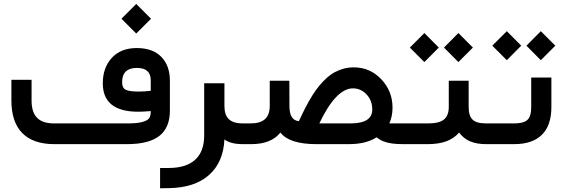

<svg xmlns="http://www.w3.org/2000/svg" viewBox="-20 -747 2918 995"><path d="M609.4 -649.9 686 -726.6 762.7 -649.9 686 -573.2ZM512.7 -315.4Q512.7 -396 559.3 -447Q606 -498 688.5 -498Q771.5 -498 815.9 -452.4Q860.4 -406.7 860.4 -329.1V-173.3Q860.4 -85.9 806.2 -43Q752 0 637.7 0H261.7Q152.3 0 95.7 -57.1Q39.1 -114.3 39.1 -225.6V-323.7V-333.5H48.8H133.8H143.6V-323.7V-226.1Q143.6 -165.5 172.1 -136.5Q200.7 -107.4 260.3 -107.4H639.2Q690.9 -107.4 718.3 -115Q745.6 -122.6 753.4 -135Q761.2 -147.5 761.2 -169.9V-171.4Q721.7 -168 696.3 -168Q512.7 -168 512.7 -315.4ZM689.5 -395Q612.8 -395 612.8 -320.8Q612.8 -291.5 631.1 -282Q649.4 -272.5 700.2 -272.5Q728 -272.5 761.2 -276.4V-330.6Q761.2 -395 689.5 -395Z M1246.1 0H1238.3Q1175.3 0 1143.1 -24.4Q1137.2 94.7 1062.7 160.4Q988.3 226.1 854.5 228L819.3 228.5H809.6V218.8V133.3V123.5H819.3H853.5Q944.8 123.5 991.5 80.8Q1038.1 38.1 1038.1 -44.9V-305.7V-315.4H1047.9H1133.3H1143.1V-305.7V-196.8Q1143.1 -150.9 1166.3 -129.2Q1189.5 -107.4 1238.3 -107.4H1246.1Q1258.3 -107.4 1258.3 -57.1V-51.8Q1258.3 0 1246.1 0Z M2083 0H2068.8Q2037.1 0 2012.9 -3.2Q1988.8 -6.3 1968 -14.2Q1947.3 -22 1932.1 -35.6Q1902.8 -17.1 1866.9 -8.5Q1831.1 0 1786.1 0H1620.1Q1479.5 0 1433.1 -60.1Q1385.7 0 1281.7 0H1241.2Q1229 0 1229 -51.8V-57.1Q1229 -107.4 1241.2 -107.4H1278.3Q1329.1 -107.4 1353.5 -129.9Q1377.9 -152.3 1377.9 -198.2V-318.8V-328.6H1387.7H1469.7H1479.5V-318.8L1480 -196.3Q1480 -123.5 1528.8 -119.1Q1546.9 -158.2 1563.5 -190.4Q1580.1 -222.7 1598.4 -252Q1616.7 -281.2 1635.3 -303.5Q1653.8 -325.7 1674.3 -344Q1694.8 -362.3 1716.6 -373.8Q1738.3 -385.3 1762.7 -391.6Q1787.1 -397.9 1814 -397.9Q1897.5 -397.9 1955.8 -336.4Q2014.2 -274.9 2014.2 -189Q2014.2 -144 1997.6 -107.4H2083Q2095.2 -107.4 2095.2 -57.1V-51.8Q2095.2 0 2083 0ZM1909.2 -179.2Q1909.2 -226.1 1879.6 -257.6Q1850.1 -289.1 1808.6 -289.1Q1765.6 -289.1 1721.9 -243.9Q1678.2 -198.7 1634.8 -107.4H1795.9Q1909.2 -107.4 1909.2 -179.2Z M2280.8 -500.5 2355.5 -575.7 2430.7 -500.5 2355.5 -425.3ZM2104 -500.5 2179.2 -575.7 2253.9 -500.5 2179.2 -425.3ZM2510.7 0H2500.5Q2450.2 0 2416 -14.6Q2381.8 -29.3 2359.4 -60.1Q2332.5 -29.3 2292.7 -14.6Q2252.9 0 2195.3 0H2077.6Q2065.4 0 2065.4 -51.8V-57.1Q2065.4 -107.4 2077.6 -107.4H2197.8Q2256.3 -107.4 2281 -127.9Q2305.7 -148.4 2305.7 -192.9V-318.8V-328.6H2315.4H2398.9H2408.7V-318.8V-192.9Q2408.7 -147.5 2428.7 -127.4Q2448.7 -107.4 2500 -107.4H2510.7Q2522.9 -107.4 2522.9 -57.1V-51.8Q2522.9 0 2510.7 0Z M2505.4 -107.4H2644Q2692.4 -107.4 2712.6 -125.2Q2732.9 -143.1 2732.9 -191.9V-335.4V-345.2H2742.7H2827.6H2837.4V-335.4V-191.4Q2837.4 -97.2 2788.3 -48.6Q2739.3 0 2644.5 0H2505.4Q2493.2 0 2493.2 -51.8V-57.1Q2493.2 -107.4 2505.4 -107.4ZM2708 -510.3 2782.7 -585.4 2857.9 -510.3 2782.7 -435.1ZM2531.2 -510.3 2606.4 -585.4 2681.2 -510.3 2606.4 -435.1Z"/></svg>

Font: Shabnam Medium FD-WOL
Style: Medium-FD-WOL
Weight: 500
Foundry: DejaVu fonts team - Redesigned by Saber Rastikerdar - Based on Vazir font
Version: Version 5.0.1